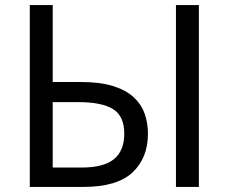

<svg xmlns="http://www.w3.org/2000/svg" viewBox="-20 -734 898 754"><path d="M187 -714V-412H297Q372 -412 422.5 -396.5Q473 -381 503.5 -353.5Q534 -326 547.5 -289Q561 -252 561 -209Q561 -114 500.5 -57Q440 0 308 0H97V-714ZM187 -76H300Q387 -76 427.5 -109Q468 -142 468 -209Q468 -278 424 -305.5Q380 -333 287 -333H187ZM761 -714V0H671V-714Z"/></svg>

Font: BC Sans
Style: Regular
Weight: 400
Designer: Monotype Design Team
Province of B.C.
Foundry: Monotype Imaging Inc.
Version: Version 2.000;GOOG;noto-source:20170915:90ef993387c0